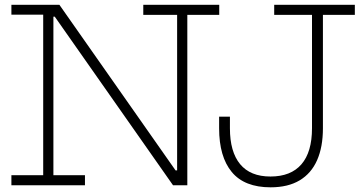

<svg xmlns="http://www.w3.org/2000/svg" viewBox="-20 -772 1510 800"><path d="M701 0 173.5 -752H227.5L755 0ZM27.5 -711V-752H227L226 -702.5H202.5V-42H334V0H27.5V-42H160V-711ZM577 -710V-752H893.5V-710H760.5V0H703L687 -62H718V-710ZM1107.5 8.5Q998.5 8.5 945.8 -55.2Q893 -119 893 -237.5V-286H938V-237.5Q938 -139.5 980.5 -88Q1023 -36.5 1107 -36.5Q1192 -36.5 1236 -87.5Q1280 -138.5 1280 -237.5V-710H1122.5V-752H1458.5V-710H1325.5V-237.5Q1325.5 -159.5 1301.2 -104.5Q1277 -49.5 1228.5 -20.5Q1180 8.5 1107.5 8.5Z"/></svg>

Font: Hepta Slab ExtraLight Light
Style: Regular
Weight: 300
Version: Version 1.100